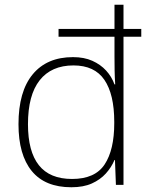

<svg xmlns="http://www.w3.org/2000/svg" viewBox="-20 -780 629 810"><path d="M281 10Q170 10 114 -58.5Q58 -127 58 -256Q58 -394 118 -466.5Q178 -539 288 -539Q335 -539 369.5 -523.5Q404 -508 427.5 -482.5Q451 -457 463 -424H466Q464 -454 463.5 -484.5Q463 -515 463 -543V-625H227V-658H463V-760H501V-658H576V-625H501V0H469L465 -105H463Q450 -74 426.5 -48Q403 -22 367.5 -6Q332 10 281 10ZM284 -25Q381 -25 421.5 -86.5Q462 -148 462 -260V-266Q462 -382 420.5 -443Q379 -504 290 -504Q197 -504 147.5 -441.5Q98 -379 98 -256Q98 -141 144 -83Q190 -25 284 -25Z"/></svg>

Font: Noto Sans Khmer ExtraLight
Style: Regular
Weight: 250
Version: Version 2.003